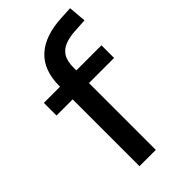

<svg xmlns="http://www.w3.org/2000/svg" viewBox="-220 -780 849 849"><g transform="rotate(-45 204.5 -355.5)"><path d="M121 0V-418H20V-497H148L121 -470V-500Q121 -600 177.5 -651.5Q234 -703 341 -708L398 -711L405 -628L340 -624Q306 -622 279.5 -612Q253 -602 238 -579Q223 -556 223 -513V-489L207 -497H380V-418H223V0Z"/></g></svg>

Font: Nunito Sans 7pt Medium
Style: Regular
Weight: 500
Designer: Vernon Adams
Foundry: Vernon Adams
Version: Version 3.101;gftools[0.9.27]